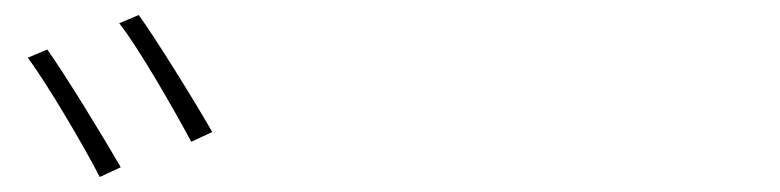

<svg xmlns="http://www.w3.org/2000/svg" viewBox="-20 -848 1040 256"><path d="M43 -782 17 -771C42 -738 92 -653 113 -612L141 -625C118 -665 66 -750 43 -782ZM165 -828 139 -817C165 -784 212 -702 235 -659L263 -672C239 -714 188 -796 165 -828Z"/></svg>

Font: Noto Sans CJK JP Thin
Style: Regular
Weight: 250
Designer: Ryoko NISHIZUKA (kana & ideographs); Paul D. Hunt (Latin, Greek & Cyrillic); Wenlong ZHANG (bopomofo); Sandoll Communica
Foundry: Adobe Systems Incorporated
Version: Version 1.004;PS 1.004;hotconv 1.0.82;makeotf.lib2.5.63406